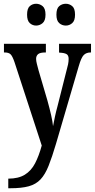

<svg xmlns="http://www.w3.org/2000/svg" viewBox="-20 -769 504 1021"><path d="M24 181Q78 181 112 160Q146 139 166.5 99.5Q187 60 202 5L57 -439Q46 -471 36 -480.5Q26 -490 5 -490H1V-536H224V-490H221Q193 -490 182.5 -481Q172 -472 172 -456Q172 -445 176 -429.5Q180 -414 185 -395L232 -235Q244 -192 252 -156.5Q260 -121 262 -98Q267 -124 272.5 -150Q278 -176 286 -205L335 -399Q339 -412 342 -427Q345 -442 345 -456Q345 -475 333.5 -481.5Q322 -488 297 -489L294 -490V-536H464V-490H462Q439 -490 425.5 -476.5Q412 -463 399 -418L278 -5Q257 66 238.5 112.5Q220 159 195.5 185Q171 211 133 221.5Q95 232 36 232H24ZM330 -633Q310 -633 295 -646Q280 -659 280 -691Q280 -724 295 -736.5Q310 -749 330 -749Q349 -749 364 -736.5Q379 -724 379 -691Q379 -659 364 -646Q349 -633 330 -633ZM172 -633Q153 -633 138.5 -646Q124 -659 124 -691Q124 -724 138.5 -736.5Q153 -749 172 -749Q191 -749 206.5 -736.5Q222 -724 222 -691Q222 -659 206.5 -646Q191 -633 172 -633Z"/></svg>

Font: Noto Serif Bengali ExtraCondensed SemiBold
Style: Regular
Weight: 600
Width: 2
Designer: Juan Bruce, Universal Thirst, Indian Type Foundry and the Monotype Design Team.
Foundry: Monotype Imaging Inc.
Version: Version 2.003; ttfautohint (v1.8.4.7-5d5b)